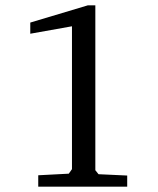

<svg xmlns="http://www.w3.org/2000/svg" viewBox="-20 -703 596 723"><path d="M94 -576V-618L311 -683H339V-62L351 -47L459 -42V0H124V-43L239 -49L251 -66V-604Z"/></svg>

Font: Khartiya
Style: Regular
Weight: 500
Version: Version 1.0.1